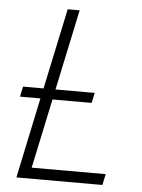

<svg xmlns="http://www.w3.org/2000/svg" viewBox="-52 -755 590 797"><g transform="rotate(5 243.0 -357.0)"><path d="M46.4 0 117.2 -335.4H32.2L41 -377.9H126.5L197.8 -713.9H247.6L176.3 -377.9H339.8L330.6 -335.4H167.5L106 -45.9H414.6L404.8 0Z"/></g></svg>

Font: Open Sans Light
Style: Italic
Weight: 300
Italic angle: -12°
Designer: Monotype Design Team
Foundry: Monotype Imaging Inc.
Version: Version 3.003; ttfautohint (v1.8.4)